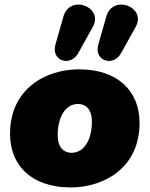

<svg xmlns="http://www.w3.org/2000/svg" viewBox="-20 -810 656 842"><path d="M290 12C435 12 592 -73 592 -271C592 -411 496 -506 326 -506C181 -506 24 -421 24 -223C24 -83 120 12 290 12ZM294 -140C256 -140 233 -168 233 -216C233 -299 268 -354 322 -354C360 -354 383 -326 383 -278C383 -195 348 -140 294 -140ZM511 -577 575 -692C624 -780 474 -837 446 -737L411 -614C391 -543 477 -515 511 -577ZM323 -577 387 -692C436 -780 286 -837 258 -737L223 -614C203 -543 289 -515 323 -577Z"/></svg>

Font: SN Pro Black
Style: Italic
Weight: 900
Italic angle: -9°
Designer: Tobias Whetton
Foundry: Supernotes
Version: Version 1.001;Glyphs 3.2 (3249)